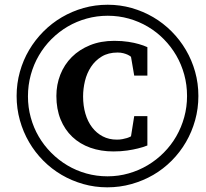

<svg xmlns="http://www.w3.org/2000/svg" viewBox="-20 -759 877 818"><path d="M607.9 -139.2Q589.8 -131.8 567.4 -126.5Q548.3 -121.6 521.7 -117.7Q495.1 -113.8 462.9 -113.8Q409.7 -113.8 365 -129.6Q320.3 -145.5 288.1 -176Q255.9 -206.5 238 -250.5Q220.2 -294.4 220.2 -350.1Q220.2 -398.4 237.1 -441.2Q253.9 -483.9 285.9 -515.9Q317.9 -547.9 363.5 -566.4Q409.2 -585 466.8 -585Q500.5 -585 526.9 -580.8Q553.2 -576.7 571.3 -571.3Q592.3 -565.4 607.9 -558.1V-437H551.8L538.1 -517.1Q532.2 -522 523.9 -525.9Q516.6 -529.3 505.9 -532.2Q495.1 -535.2 481 -535.2Q441.4 -535.2 413.3 -518.1Q385.3 -501 367.7 -474.1Q350.1 -447.3 342 -414.1Q334 -380.9 334 -348.1Q334 -308.6 343.8 -274.9Q353.5 -241.2 372.3 -216.6Q391.1 -191.9 417.7 -178Q444.3 -164.1 478 -164.1Q491.2 -164.1 502 -166.3Q512.7 -168.5 521 -170.9Q530.3 -173.8 538.1 -178.2L551.8 -264.2H607.9ZM776.9 -350.1Q776.9 -397.5 764.9 -441.2Q752.9 -484.9 731 -522.7Q709 -560.5 678.2 -591.8Q647.5 -623 609.9 -645.3Q572.3 -667.5 529.1 -679.7Q485.8 -691.9 439 -691.9Q392.6 -691.9 349.4 -679.9Q306.2 -668 268.3 -645.8Q230.5 -623.5 199.2 -592.3Q168 -561 145.8 -522.9Q123.5 -484.9 111.3 -440.7Q99.1 -396.5 99.1 -348.1Q99.1 -301.8 111.1 -258.3Q123 -214.8 145 -177.2Q167 -139.6 198 -108.4Q229 -77.1 266.6 -54.7Q304.2 -32.2 347.7 -20Q391.1 -7.8 438 -7.8Q484.9 -7.8 528.3 -20.3Q571.8 -32.7 609.4 -55.2Q647 -77.6 678 -108.9Q709 -140.1 731 -178.2Q752.9 -216.3 764.9 -259.8Q776.9 -303.2 776.9 -350.1ZM825.2 -350.1Q825.2 -296.4 811.3 -246.6Q797.4 -196.8 772.2 -153.6Q747.1 -110.4 711.7 -74.7Q676.3 -39.1 633.1 -13.9Q589.8 11.2 540.3 25.1Q490.7 39.1 437 39.1Q383.8 39.1 334.7 25.1Q285.6 11.2 242.7 -13.9Q199.7 -39.1 164.3 -74.7Q128.9 -110.4 103.8 -153.6Q78.6 -196.8 64.7 -246.6Q50.8 -296.4 50.8 -350.1Q50.8 -403.3 64.7 -453.1Q78.6 -502.9 104 -545.9Q129.4 -588.9 164.8 -624.5Q200.2 -660.2 243.4 -685.5Q286.6 -710.9 335.9 -724.9Q385.3 -738.8 439 -738.8Q491.7 -738.8 540.8 -724.9Q589.8 -710.9 632.8 -685.8Q675.8 -660.6 711.2 -625Q746.6 -589.4 772 -546.1Q797.4 -502.9 811.3 -453.4Q825.2 -403.8 825.2 -350.1Z"/></svg>

Font: Charis SIL Phon
Style: Bold Italic
Weight: 700
Italic angle: -11°
Foundry: SIL International
Version: Version 5.000